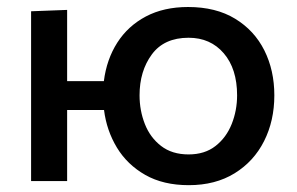

<svg xmlns="http://www.w3.org/2000/svg" viewBox="-20 -530 868 562"><path d="M71 0V-497L176.5 -501V-292.5H284Q292 -356 323.2 -405Q354.5 -454 407 -481.8Q459.5 -509.5 530.5 -509.5Q612 -509.5 668.2 -475.2Q724.5 -441 753.8 -382.5Q783 -324 783 -251Q783 -176.5 753 -117Q723 -57.5 666.8 -22.8Q610.5 12 532.5 12Q458 12 405.2 -18Q352.5 -48 322.2 -98Q292 -148 284.5 -208H176.5V0ZM532 -78Q579.5 -78 611 -102.8Q642.5 -127.5 658.2 -167Q674 -206.5 674 -251Q674 -328.5 635 -374Q596 -419.5 532 -419.5Q460.5 -419.5 424.5 -370.8Q388.5 -322 388.5 -251Q388.5 -206.5 404 -167Q419.5 -127.5 451.5 -102.8Q483.5 -78 532 -78Z"/></svg>

Font: Commissioner Medium
Style: Regular
Weight: 500
Designer: Kostas Bartsokas
Foundry: Kostas Bartsokas
Version: Version 1.000; ttfautohint (v1.8.3)